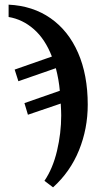

<svg xmlns="http://www.w3.org/2000/svg" viewBox="-20 -565 441 825"><path d="M171 212Q207 159 225 83Q243 7 243 -69Q243 -86 241 -120L100 -72L85 -122L237 -175Q233 -222 220 -272L59 -216L43 -266L203 -322Q174 -397 125.5 -439.5Q77 -482 17 -492V-545Q121 -540 197.5 -486.5Q274 -433 315.5 -338Q357 -243 357 -115Q357 -12 319.5 80.5Q282 173 208 240Z"/></svg>

Font: Noto Serif NarrowSemiBold
Style: Regular
Weight: 600
Width: 4
Designer: Monotype Design Team
Foundry: Monotype Imaging Inc.
Version: Version 1.001